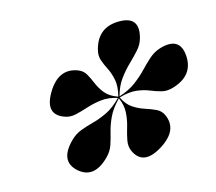

<svg xmlns="http://www.w3.org/2000/svg" viewBox="-77 -858 753 670"><g transform="rotate(-15 300.0 -523.0)"><path d="M239 -317Q179 -257 129 -301.5Q79.5 -346 140 -406.5Q158 -424.5 179.8 -432.5Q201.5 -440.5 226 -447Q250.5 -453.5 277 -466.2Q303.5 -479 331.5 -507.5Q301 -517.5 273.5 -514.5Q246 -511.5 221.5 -503.5Q197 -495.5 175.5 -490.5Q154 -485.5 135 -492.5Q70 -515.5 113 -588Q156 -660 220.5 -637Q240 -630 249.2 -613.8Q258.5 -597.5 266.5 -578Q274.5 -558.5 289.2 -540.2Q304 -522 334 -511.5Q343 -546.5 338.2 -570.8Q333.5 -595 324 -613.8Q314.5 -632.5 308.2 -650.2Q302 -668 308 -690Q328 -764.5 404.5 -764.5Q480 -764.5 460 -690Q454 -667.5 438 -649.8Q422 -632 402.5 -613.2Q383 -594.5 365.2 -570.2Q347.5 -546 338.5 -511.5Q374 -522.5 398.5 -540.8Q423 -559 441.5 -578.5Q460 -598 478 -614Q496 -630 518.5 -637Q595.5 -660 600 -587Q604 -515.5 527 -492.5Q504 -485.5 484.8 -490.5Q465.5 -495.5 445.5 -503.8Q425.5 -512 399.8 -515Q374 -518 338 -507.5Q351.5 -479.5 371.5 -466.5Q391.5 -453.5 412.5 -446.8Q433.5 -440 450.8 -432Q468 -424 476 -406.5Q503 -346 429.5 -301Q357 -256.5 329 -317Q321 -335 325 -356Q329 -377 336.2 -400.8Q343.5 -424.5 345.2 -450.8Q347 -477 334.5 -505.5Q306.5 -476.5 294.2 -450.2Q282 -424 276.2 -400.2Q270.5 -376.5 263.5 -355.5Q256.5 -334.5 239 -317Z"/></g></svg>

Font: Fraunces 144pt Black
Style: Italic
Weight: 900
Italic angle: -16°
Version: Version 1.000;[0bf87f6ff]